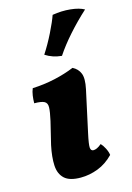

<svg xmlns="http://www.w3.org/2000/svg" viewBox="-113 -777 582 845"><g transform="rotate(-15 178.5 -355.0)"><path d="M148 9Q97 9 74 -12.5Q51 -34 49 -72.5Q47 -111 58 -163L83 -266Q92 -306 92.5 -326Q93 -346 79.5 -353Q66 -360 34 -360Q34 -377 36.5 -394.5Q39 -412 45 -426Q97 -428 146.5 -439Q196 -450 237 -467Q261 -455 270.5 -431.5Q280 -408 270 -361L229 -172Q218 -122 219.5 -107.5Q221 -93 233 -93Q240 -93 249 -97Q258 -101 270 -111Q279 -102 287.5 -85.5Q296 -69 298 -54Q266 -21 227 -6Q188 9 148 9ZM213 -715Q255 -722 294.5 -718Q334 -714 357 -701Q312 -660 272.5 -615.5Q233 -571 206 -530Q164 -534 132 -555Q158 -595 180.5 -640.5Q203 -686 213 -715Z"/></g></svg>

Font: Vollkorn ExtraBold
Style: Italic
Weight: 800
Italic angle: -11°
Designer: Friedrich Althausen
Foundry: Friedrich Althausen
Version: Version 5.000; ttfautohint (v1.8.3)